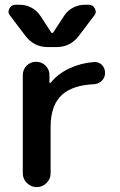

<svg xmlns="http://www.w3.org/2000/svg" viewBox="-20 -803 501 802"><path d="M418.9 -498Q418.9 -479.5 405.3 -465.8Q391.6 -452.1 372.1 -451.2Q285.2 -447.3 240.2 -408.2Q191.4 -364.3 191.4 -273.4V-79.1Q191.4 -55.7 174.3 -38.6Q157.2 -21.5 133.8 -21.5H132.8Q109.4 -21.5 92.3 -38.6Q75.2 -55.7 75.2 -79.1V-489.3Q75.2 -512.7 91.3 -528.8Q107.4 -544.9 130.9 -544.9Q154.3 -544.9 170.4 -528.8Q186.5 -512.7 186.5 -489.3V-459Q186.5 -457 188 -456.5Q189.5 -456.1 191.4 -457Q220.7 -494.1 270.5 -517.6Q318.4 -540 373 -543.9Q374 -543.9 376 -543.9Q392.6 -543.9 405.3 -532.2Q418.9 -518.6 418.9 -498ZM194.3 -667Q195.3 -665 198.2 -665Q201.2 -665 202.1 -667L246.1 -734.4Q260.7 -757.8 284.2 -770.5Q307.6 -783.2 335 -783.2H350.6Q368.2 -783.2 376 -767.6Q379.9 -760.7 379.9 -753.9Q379.9 -745.1 373 -737.3L308.6 -652.3Q273.4 -606.4 215.8 -606.4H179.7Q122.1 -606.4 86.9 -652.3L22.5 -737.3Q15.6 -745.1 15.6 -753.9Q15.6 -760.7 19.5 -767.6Q27.3 -783.2 44.9 -783.2H61.5Q88.9 -783.2 112.3 -770.5Q135.7 -757.8 150.4 -734.4Z"/></svg>

Font: Gen Jyuu Gothic Medium
Style: Regular
Weight: 500
Designer: [Source Han Sans]
Ryoko NISHIZUKA  (kana & ideographs); Paul D. Hunt (Latin, Greek & Cyrillic); Wenlong ZHANG  (bopomofo
Version: Version 1.002.20150607